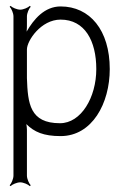

<svg xmlns="http://www.w3.org/2000/svg" viewBox="-20 -454 432 656"><path d="M72 -187V-285C72 -315 120 -387 187 -387C270 -387 309 -314 309 -218C309 -121 257 -33 185 -33C82 -33 75 -100 72 -187ZM13 179 16 182C22 176 38 169 49 169C60 169 76 176 82 182L85 179C79 173 72 157 72 146V-11C72 -17 71 -24 70 -30C97 -3 129 11 187 11C295 11 355 -101 355 -218C355 -351 287 -432 187 -432C132 -432 95 -388 71 -346C72 -354 72 -364 72 -371V-398C72 -409 79 -425 85 -431L82 -434C76 -428 60 -421 49 -421C38 -421 22 -428 16 -434L13 -431C19 -425 26 -409 26 -398V146C26 157 19 173 13 179Z"/></svg>

Font: Armata Saber
Style: Rg
Weight: 400
Designer: Jasper
Foundry: Cannot Into Space Fonts
Version: Version 0.970